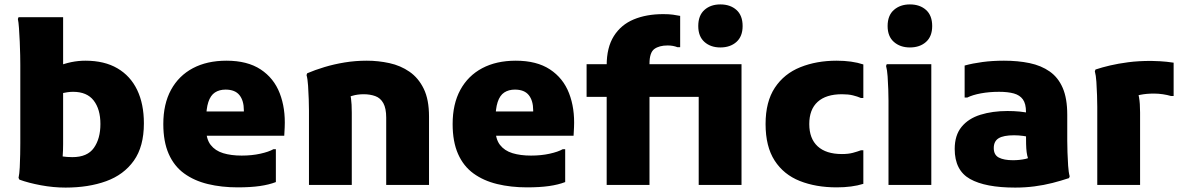

<svg xmlns="http://www.w3.org/2000/svg" viewBox="-20 -838 5355 870"><path d="M277 12Q222 12 165.5 1.5Q109 -9 68 -24L64 -32Q68 -50 69.5 -79.5Q71 -109 71.5 -139Q72 -169 72 -189V-544Q72 -559 71.5 -587.5Q71 -616 69.5 -649Q68 -682 66 -710.5Q64 -739 61 -752L64 -760H266V-185Q266 -155 264 -130.5Q262 -106 262 -89L229 -131Q236 -133 260 -129.5Q284 -126 308 -126Q376 -126 405.5 -168Q435 -210 435 -276Q435 -343 404.5 -382.5Q374 -422 311 -422Q299 -422 285 -420Q271 -418 257.5 -415Q244 -412 234 -408V-535Q271 -550 303 -556.5Q335 -563 367 -563Q453 -563 512 -528.5Q571 -494 601.5 -430.5Q632 -367 632 -279Q632 -174 586.5 -110Q541 -46 461 -17Q381 12 277 12Z M1057 11Q984 11 922 -4Q860 -19 814.5 -52Q769 -85 744.5 -140.5Q720 -196 720 -276Q720 -367 755 -431Q790 -495 854 -529Q918 -563 1006 -563Q1101 -563 1161 -523.5Q1221 -484 1247.5 -415.5Q1274 -347 1270 -261L1268 -223H838V-333H1085V-338Q1085 -382 1065 -407Q1045 -432 1002 -432Q974 -432 954 -419Q934 -406 924 -375.5Q914 -345 914 -294V-255Q914 -208 934.5 -181.5Q955 -155 991 -144Q1027 -133 1075 -133Q1121 -133 1159.5 -141.5Q1198 -150 1219 -162H1230V-13Q1199 -1 1157 5Q1115 11 1057 11Z M1380 0V-337Q1380 -357 1379 -388Q1378 -419 1376 -449.5Q1374 -480 1369 -498L1372 -506Q1407 -521 1450 -534Q1493 -547 1541.5 -555Q1590 -563 1642 -563Q1694 -563 1744.5 -552Q1795 -541 1835.5 -513Q1876 -485 1900 -436Q1924 -387 1924 -310V0H1730V-305Q1730 -347 1717 -370.5Q1704 -394 1680.5 -402.5Q1657 -411 1628 -411Q1600 -411 1576.5 -404Q1553 -397 1533 -391L1559 -433Q1567 -417 1570.5 -392Q1574 -367 1574 -328V0Z M2368 11Q2295 11 2233 -4Q2171 -19 2125.5 -52Q2080 -85 2055.5 -140.5Q2031 -196 2031 -276Q2031 -367 2066 -431Q2101 -495 2165 -529Q2229 -563 2317 -563Q2412 -563 2472 -523.5Q2532 -484 2558.5 -415.5Q2585 -347 2581 -261L2579 -223H2149V-333H2396V-338Q2396 -382 2376 -407Q2356 -432 2313 -432Q2285 -432 2265 -419Q2245 -406 2235 -375.5Q2225 -345 2225 -294V-255Q2225 -208 2245.5 -181.5Q2266 -155 2302 -144Q2338 -133 2386 -133Q2432 -133 2470.5 -141.5Q2509 -150 2530 -162H2541V-13Q2510 -1 2468 5Q2426 11 2368 11Z M3146 0V-547H3340V0ZM3244 -623Q3200 -623 3172 -648Q3144 -673 3144 -720Q3144 -768 3172 -793Q3200 -818 3244 -818Q3289 -818 3317 -793Q3345 -768 3345 -720Q3345 -673 3317 -648Q3289 -623 3244 -623ZM2729 0V-542Q2729 -623 2761.5 -674.5Q2794 -726 2851.5 -750Q2909 -774 2985 -774Q3012 -774 3029.5 -771.5Q3047 -769 3062 -766V-624H3050Q3030 -632 3005 -632Q2967 -632 2945 -616Q2923 -600 2923 -549V0ZM2638 -399V-547H3237V-399Z M3449 -276Q3449 -377 3491 -440.5Q3533 -504 3606.5 -533.5Q3680 -563 3771 -563Q3841 -563 3892 -546V-394H3881Q3865 -401 3844.5 -406Q3824 -411 3795 -411Q3723 -411 3685 -376.5Q3647 -342 3647 -276Q3647 -210 3685 -175Q3723 -140 3795 -140Q3824 -140 3844.5 -145.5Q3865 -151 3881 -157H3892V-5Q3841 11 3771 11Q3677 11 3604 -18Q3531 -47 3490 -110.5Q3449 -174 3449 -276Z M4103 -623Q4059 -623 4030.5 -648Q4002 -673 4002 -720Q4002 -768 4030.5 -793Q4059 -818 4103 -818Q4148 -818 4176 -793Q4204 -768 4204 -720Q4204 -673 4176 -648Q4148 -623 4103 -623ZM4006 0V-382Q4006 -402 4005 -432.5Q4004 -463 4002 -492Q4000 -521 3995 -539L3998 -547H4200V0Z M4580 12Q4445 12 4375.5 -27Q4306 -66 4306 -163Q4306 -225 4337 -263Q4368 -301 4422.5 -318Q4477 -335 4545 -335Q4574 -335 4600 -332.5Q4626 -330 4651 -324V-215Q4639 -219 4617.5 -222Q4596 -225 4575 -225Q4527 -225 4505 -211.5Q4483 -198 4483 -167Q4483 -136 4506 -124Q4529 -112 4570 -112Q4600 -112 4627 -118Q4654 -124 4672 -142L4650 -88Q4643 -106 4638.5 -119.5Q4634 -133 4632 -148.5Q4630 -164 4629.5 -186Q4629 -208 4629 -243V-331Q4629 -368 4615 -387.5Q4601 -407 4574 -414.5Q4547 -422 4507 -422Q4463 -422 4425 -415Q4387 -408 4363 -396H4351V-541Q4387 -551 4432 -557Q4477 -563 4529 -563Q4593 -563 4645.5 -552Q4698 -541 4736.5 -514Q4775 -487 4795.5 -439.5Q4816 -392 4816 -318V-200Q4816 -178 4817 -147.5Q4818 -117 4820 -87Q4822 -57 4827 -39L4824 -31Q4788 -19 4749 -9Q4710 1 4667.5 6.5Q4625 12 4580 12Z M4952 0V-354Q4952 -374 4951 -405.5Q4950 -437 4948 -467Q4946 -497 4941 -515L4944 -523Q4974 -533 5010.5 -541.5Q5047 -550 5092.5 -556Q5138 -562 5196 -562Q5209 -562 5237 -560.5Q5265 -559 5298 -554V-403H5286Q5269 -408 5249 -411Q5229 -414 5209 -414Q5175 -414 5147.5 -408.5Q5120 -403 5101 -393L5127 -434Q5146 -413 5146 -328V0Z"/></svg>

Font: Kufam ExtraBold
Style: Regular
Weight: 800
Designer: Wael Morcos, Artur Schmal
Foundry: Original Type
Version: Version 1.300; ttfautohint (v1.8.3)